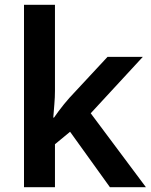

<svg xmlns="http://www.w3.org/2000/svg" viewBox="-20 -780 631 800"><path d="M209 -401Q209 -375 206.5 -346Q204 -317 202 -290H205Q213 -302 224 -316.5Q235 -331 246.5 -345.5Q258 -360 269 -372L428 -543H575L358 -308L588 0H438L272 -231L209 -179V0H80V-760H209Z"/></svg>

Font: Noto Sans Kawi SemiBold
Style: Regular
Weight: 600
Designer: Fadhl Haqq
Version: Version 1.000